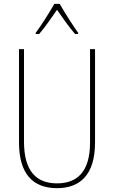

<svg xmlns="http://www.w3.org/2000/svg" viewBox="-20 -970 594 1000"><path d="M291 -950H263C239 -907 192 -833 166 -799V-793H184C214 -827 251 -882 277 -919C304 -880 340 -828 371 -793H387V-799C368 -825 316 -905 291 -950ZM475 -228V-714H449V-228C449 -72 379 -15 277 -15C169 -15 105 -79 105 -232V-714H79V-228C79 -66 150 10 277 10C390 10 475 -52 475 -228Z"/></svg>

Font: Noto Sans Lao Condensed Thin
Style: Regular
Weight: 100
Width: 3
Designer: Monotype Design Team
Foundry: Monotype Imaging Inc.
Version: Version 2.003